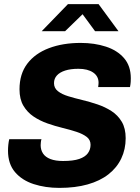

<svg xmlns="http://www.w3.org/2000/svg" viewBox="-20 -905 682 935"><path d="M269 10Q201 10 144 -8.5Q87 -27 53 -67Q19 -107 19 -171Q19 -185 20.5 -200Q22 -215 25 -227H182Q180 -222 179 -213Q178 -204 178 -198Q178 -175 189.5 -157.5Q201 -140 225.5 -130.5Q250 -121 287 -121Q337 -121 366 -131Q395 -141 408 -159Q421 -177 421 -200Q421 -224 402 -238.5Q383 -253 352.5 -263Q322 -273 285 -282Q248 -291 211 -304Q174 -317 143.5 -337.5Q113 -358 94 -390Q75 -422 75 -470Q75 -545 113 -595Q151 -645 218.5 -670.5Q286 -696 373 -696Q440 -696 495.5 -678Q551 -660 584 -622Q617 -584 617 -524Q617 -517 616.5 -506.5Q616 -496 613 -481H458Q459 -489 459.5 -493.5Q460 -498 460 -502Q460 -534 433.5 -552Q407 -570 362 -570Q324 -570 297.5 -561.5Q271 -553 257 -537.5Q243 -522 243 -500Q243 -476 262 -461Q281 -446 312 -436.5Q343 -427 380.5 -418Q418 -409 455 -396.5Q492 -384 523 -364Q554 -344 573 -312Q592 -280 592 -232Q592 -178 570.5 -133Q549 -88 508 -56Q467 -24 407 -7Q347 10 269 10ZM183 -753 311 -885H460L557 -753H443L368 -855H402L297 -753Z"/></svg>

Font: Chivo Medium
Style: Bold Italic
Weight: 700
Italic angle: -8.05°
Version: Version 2.002